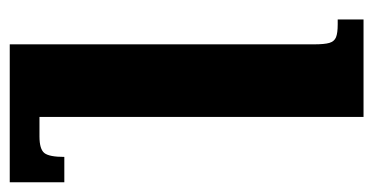

<svg xmlns="http://www.w3.org/2000/svg" viewBox="-206 -326 766 394"><g transform="rotate(90 177.0 -129.0)"><path d="M354 234H71V-390Q71 -412 68 -422Q65 -432 56.5 -435.5Q48 -439 30 -439H20V-492H220V173H260Q286 173 294 163Q302 153 302 122H354Z"/></g></svg>

Font: Noto Serif Armenian Bold Cond
Style: Regular
Weight: 700
Width: 3
Designer: Monotype Design team
Foundry: Monotype Imaging Inc.
Version: Version 1.000